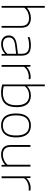

<svg xmlns="http://www.w3.org/2000/svg" viewBox="1346 -2194 857 3590"><g transform="rotate(90 1775.0 -399.5)"><path d="M91.5 0V-808H125.5V-476H128.5Q167 -512 216 -530Q265 -548 319.5 -548Q399.5 -548 449.5 -506Q499.5 -464 499.5 -362V0H465.5V-361.5Q465.5 -447 424.8 -480.5Q384 -514 318 -514Q269 -514 216.8 -493.8Q164.5 -473.5 125.5 -426.5V0Z M808 8Q731 8 687.2 -29.2Q643.5 -66.5 643.5 -134Q643.5 -200.5 687.8 -237.5Q732 -274.5 831 -286.5L987 -305.5V-370.5Q987 -428.5 968.2 -459.8Q949.5 -491 914.2 -503Q879 -515 829 -515Q796 -515 755.5 -509Q715 -503 673.5 -488.5V-522.5Q706.5 -535 748.2 -541.5Q790 -548 828.5 -548Q889 -548 932 -532Q975 -516 998 -477.2Q1021 -438.5 1021 -371V0H991L988 -65.5H984Q954.5 -32 907.8 -12Q861 8 808 8ZM680.5 -136.5Q680.5 -83 712 -54Q743.5 -25 809 -25Q857.5 -25 903.8 -45.2Q950 -65.5 987 -109.5V-272.5L830 -253.5Q749.5 -244 715 -215.5Q680.5 -187 680.5 -136.5Z M1196 0V-540H1226L1229 -466.5H1233Q1265.5 -503 1314 -523.5Q1362.5 -544 1411 -544Q1438 -544 1460.5 -540V-506Q1448.5 -507.5 1436.8 -508.2Q1425 -509 1411 -509Q1367.5 -509 1316 -487.8Q1264.5 -466.5 1230 -420V0Z M1715.5 9Q1635 9 1559.5 -13.5V-808H1593.5V-479.5H1596.5Q1625 -509.5 1668 -528.8Q1711 -548 1765.5 -548Q1826.5 -548 1876 -522.2Q1925.5 -496.5 1954.8 -437.8Q1984 -379 1984 -280Q1984 -133 1915.5 -62Q1847 9 1715.5 9ZM1718.5 -24Q1831.5 -24 1889.8 -84.2Q1948 -144.5 1948 -276Q1948 -367 1923.5 -419.2Q1899 -471.5 1857.5 -493.2Q1816 -515 1763.5 -515Q1715.5 -515 1670.5 -495.5Q1625.5 -476 1593.5 -433.5V-41Q1617.5 -33.5 1649.8 -28.8Q1682 -24 1718.5 -24Z M2326 9Q2259 9 2208.5 -19.2Q2158 -47.5 2130 -109Q2102 -170.5 2102 -270Q2102 -368 2130.2 -429.2Q2158.5 -490.5 2209 -519.2Q2259.5 -548 2326 -548Q2393 -548 2443.2 -520Q2493.5 -492 2521.5 -430.8Q2549.5 -369.5 2549.5 -270Q2549.5 -172 2521.2 -110.5Q2493 -49 2442.8 -20Q2392.5 9 2326 9ZM2326 -24Q2383 -24 2425 -47.8Q2467 -71.5 2490.2 -125.2Q2513.5 -179 2513.5 -269Q2513.5 -360 2490.2 -414Q2467 -468 2425 -491.5Q2383 -515 2326 -515Q2269 -515 2226.8 -491.5Q2184.5 -468 2161.2 -414.5Q2138 -361 2138 -271.5Q2138 -180 2161.2 -125.8Q2184.5 -71.5 2226.8 -47.8Q2269 -24 2326 -24Z M2869.5 9Q2817.5 9 2777.2 -9.2Q2737 -27.5 2714.5 -68.2Q2692 -109 2692 -177.5V-540H2726V-177.5Q2726 -92 2766.2 -58Q2806.5 -24 2870.5 -24Q2918 -24 2970 -44.8Q3022 -65.5 3061 -112.5V-540H3095V0H3065L3062 -63H3058Q3019.5 -27 2970.8 -9Q2922 9 2869.5 9Z M3278 0V-540H3308L3311 -466.5H3315Q3347.5 -503 3396 -523.5Q3444.5 -544 3493 -544Q3520 -544 3542.5 -540V-506Q3530.5 -507.5 3518.8 -508.2Q3507 -509 3493 -509Q3449.5 -509 3398 -487.8Q3346.5 -466.5 3312 -420V0Z"/></g></svg>

Font: Encode Sans SemiExpanded SemiExpanded Thin
Style: Regular
Weight: 100
Width: 6
Designer: Multiple Designers
Foundry: Impallari Type
Version: Version 3.000; ttfautohint (v1.8.3) -l 8 -r 50 -G 200 -x 14 